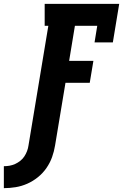

<svg xmlns="http://www.w3.org/2000/svg" viewBox="-114 -755 639 997"><path d="M-94 222V108Q-79 108 -64.5 105.5Q-50 103 -35.5 96.5Q-21 90 -8.5 80Q4 70 12.5 57Q21 44 26.5 29.5Q32 15 34 0L137 -621H118V-735H505L472 -535H377L391 -621H275L245 -439H371L352 -325H226L172 0Q167 31 156.5 60.5Q146 90 127.5 117Q109 144 83 165Q57 186 27.5 199Q-2 212 -33 217Q-64 222 -94 222Z"/></svg>

Font: Iosevka Curly Slab HvObl
Style: Regular
Weight: 900
Italic angle: -9°
Monospace: yes
Designer: Belleve Invis
Foundry: Belleve Invis
Version: Version 11.1.0; ttfautohint (v1.8.3)